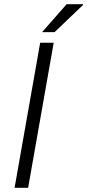

<svg xmlns="http://www.w3.org/2000/svg" viewBox="-20 -888 413 908"><path d="M179 -736H238L373 -865V-868H295ZM49 0H113L234 -686H170Z"/></svg>

Font: Archivo ExtraLight
Style: Italic
Weight: 200
Italic angle: -10°
Designer: Hector Gatti
Foundry: Omnibus-Type
Version: Version 2.001